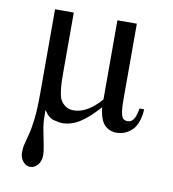

<svg xmlns="http://www.w3.org/2000/svg" viewBox="-76 -513 720 798"><g transform="rotate(10 283.5 -114.5)"><path d="M529.3 -101.1Q525.4 -39.1 497.6 -12.2Q469.7 14.6 432.1 14.6Q403.3 14.6 382.8 -4.9Q362.3 -24.4 355.5 -79.1Q314 -31.7 277.6 -8.5Q241.2 14.6 202.1 14.6Q191.4 14.6 167.7 8.5Q144 2.4 126 -27.8V-4.9Q126 25.9 131.8 56.9Q137.7 87.9 143.3 115Q148.9 142.1 148.9 161.6Q148.9 185.5 135 201.2Q121.1 216.8 103.5 216.8Q86.9 216.8 73.7 201.7Q60.5 186.5 60.5 163.6Q60.5 141.1 65.4 123.5Q70.3 106 76.4 82Q82.5 58.1 87.4 17.1Q92.3 -23.9 92.3 -93.8V-446.3H171.4V-186.5Q171.4 -150.9 173.8 -127.2Q176.3 -103.5 180.2 -90.8Q185.5 -72.8 201.4 -59.3Q217.3 -45.9 240.7 -45.9Q297.9 -45.9 355.5 -111.8V-446.3H437.5V-128.9Q437.5 -85.9 441.9 -67.4Q446.3 -48.8 453.6 -44.7Q460.9 -40.5 469.2 -40.5Q484.9 -40.5 494.1 -53.5Q503.4 -66.4 509.8 -101.1Z"/></g></svg>

Font: Awami Nastaliq
Style: Regular
Weight: 400
Designer: Peter Martin, SIL International
Foundry: SIL International
Version: Version 3.100